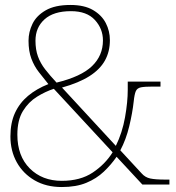

<svg xmlns="http://www.w3.org/2000/svg" viewBox="-20 -744 708 774"><path d="M229 10Q166 10 119.5 -17Q73 -44 47.5 -90Q22 -136 22 -194Q22 -249 40.5 -289Q59 -329 93 -357.5Q127 -386 175 -405Q155 -430 136.5 -453.5Q118 -477 106.5 -507.5Q95 -538 95 -580Q95 -615 111 -648Q127 -681 164.5 -702.5Q202 -724 264 -724Q320 -724 355 -703.5Q390 -683 406.5 -651Q423 -619 423 -582Q423 -536 403 -500Q383 -464 340.5 -437Q298 -410 230 -391L447 -156Q473 -209 484 -271Q495 -333 495 -382V-415H627V-395H596Q564 -395 548.5 -392Q533 -389 527.5 -376.5Q522 -364 519 -335Q514 -289 501 -235Q488 -181 465 -138L551 -45Q565 -29 585.5 -24.5Q606 -20 648 -20H663V0H554L450 -112Q428 -80 398.5 -52Q369 -24 328 -7Q287 10 229 10ZM229 -15Q304 -15 354 -48.5Q404 -82 434 -130L197 -386Q163 -375 129 -354Q95 -333 72.5 -296.5Q50 -260 50 -201Q50 -115 100 -65Q150 -15 229 -15ZM208 -411Q307 -435 351 -477.5Q395 -520 395 -581Q395 -628 362.5 -663.5Q330 -699 266 -699Q196 -699 159.5 -666Q123 -633 123 -580Q123 -544 133 -516.5Q143 -489 162 -464.5Q181 -440 208 -411Z"/></svg>

Font: Noto Serif Ethiopic Thin
Style: Regular
Weight: 250
Version: Version 2.102